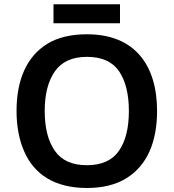

<svg xmlns="http://www.w3.org/2000/svg" viewBox="-20 -889 830 918"><path d="M235.8 -868.7V-777.8H553.7V-868.7ZM731 -357.9C731 -579.6 622.6 -725.1 396 -725.1C319.3 -725.1 255.9 -710 206.5 -679.7C106.9 -618.7 59.1 -505.9 59.1 -358.9C59.1 -285.2 71.3 -220.2 95.7 -165C144 -54.2 242.7 9.8 395 9.8C470.2 9.8 532.7 -5.4 583 -36.1C683.1 -97.2 731 -210 731 -357.9ZM193.8 -357.9C193.8 -438.5 210 -502 242.7 -548.3C274.9 -594.2 326.2 -617.2 396 -617.2C466.8 -617.2 517.6 -594.2 549.3 -548.3C580.6 -502 596.2 -438.5 596.2 -357.9C596.2 -277.3 580.6 -213.9 548.8 -168C517.1 -122.1 465.8 -99.1 395 -99.1C325.2 -99.1 273.9 -122.1 242.2 -168C210 -213.9 193.8 -277.3 193.8 -357.9Z"/></svg>

Font: Noto Reveo Sans
Style: Regular
Weight: 600
Designer: Monotype Design Team
Foundry: Monotype Imaging Inc.
Version: Version 2.007